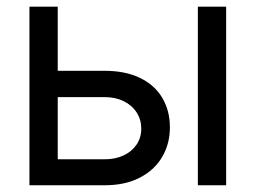

<svg xmlns="http://www.w3.org/2000/svg" viewBox="-20 -550 758 570"><path d="M484.4 -171.9Q484.4 -123.5 461.7 -84.5Q439 -45.4 395.3 -22.7Q351.6 0 291 0H67.4V-530.3H151.4V-339.8H291Q352.1 -339.8 395.8 -318.6Q439.5 -297.4 461.9 -259.3Q484.4 -221.2 484.4 -171.9ZM291 -77.1Q322.3 -77.1 346.9 -88.6Q371.6 -100.1 385.5 -120.8Q399.4 -141.6 399.4 -168Q399.4 -194.8 385.5 -216.3Q371.6 -237.8 346.9 -249.8Q322.3 -261.7 291 -261.7H151.4V-77.1ZM567.4 -530.3H651.4V0H567.4Z"/></svg>

Font: Pretendard
Style: Regular
Weight: 400
Designer: Base glyphs from Inter by Rasmus Andersson; Hangeul glyphs from Noto Sans CJK(Source Han Sans) by Jang Soo-young and Kan
Foundry: Kil Hyung-jin
Version: Version 1.309